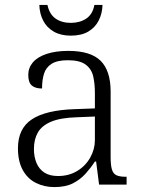

<svg xmlns="http://www.w3.org/2000/svg" viewBox="-20 -751 582 781"><path d="M201 10Q160 10 126 -7Q92 -24 72.5 -59.5Q53 -95 53 -148Q53 -228 109.5 -265.5Q166 -303 283 -307L366 -310V-372Q366 -411 359 -441Q352 -471 328 -488.5Q304 -506 256 -506Q213 -506 190 -491.5Q167 -477 159 -451Q151 -425 151 -391Q123 -391 109 -403.5Q95 -416 95 -446Q95 -475 113.5 -497Q132 -519 169 -531.5Q206 -544 258 -544Q349 -544 389.5 -503.5Q430 -463 430 -379V-112Q430 -80 435 -62.5Q440 -45 453 -38.5Q466 -32 491 -32H495V0H383L371 -94H366Q350 -69 328.5 -45Q307 -21 277 -5.5Q247 10 201 10ZM216 -35Q260 -35 294 -55.5Q328 -76 347 -110Q366 -144 366 -181V-277L292 -274Q226 -272 188 -256Q150 -240 134 -212Q118 -184 118 -145Q118 -113 128.5 -88Q139 -63 160.5 -49Q182 -35 216 -35ZM268 -606Q227 -606 198.5 -622.5Q170 -639 155.5 -667.5Q141 -696 140 -731H173Q181 -693 206 -675.5Q231 -658 268 -658Q305 -658 331 -675.5Q357 -693 364 -731H397Q396 -696 381.5 -667.5Q367 -639 339 -622.5Q311 -606 268 -606Z"/></svg>

Font: Noto Serif Kannada Light
Style: Regular
Weight: 300
Version: Version 2.003